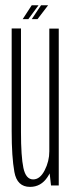

<svg xmlns="http://www.w3.org/2000/svg" viewBox="-20 -707 277 732"><path d="M174.5 0H204V-598H168V-57.5ZM60 -598.5H24.5V-206.5Q24.5 -108.5 34.8 -51.5Q45 5.5 94.5 5.5Q136 5.5 160.8 -31.5Q185.5 -68.5 185.5 -112.5L168 -130Q168 -92 150.2 -57.5Q132.5 -23 106.5 -23Q78.5 -23 69.2 -66.8Q60 -110.5 60 -203.5ZM101 -634H123L163.5 -687H136.5ZM66.5 -634H88L127 -687H101Z"/></svg>

Font: Anybody ExtraCondensed ExtraLight
Style: Regular
Weight: 250
Width: 2
Version: Version 1.113;gftools[0.9.25]